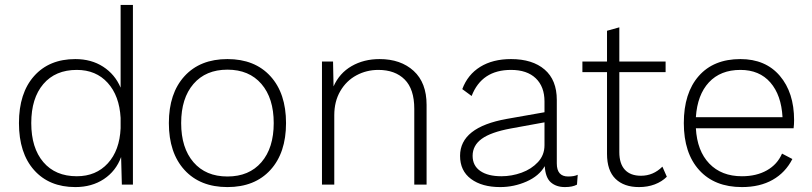

<svg xmlns="http://www.w3.org/2000/svg" viewBox="-20 -750 3300 780"><path d="M520 -730V0H475L472 -112Q451 -55 402 -22.5Q353 10 286 10Q180 10 118.5 -59Q57 -128 57 -250Q57 -372 118.5 -441Q180 -510 286 -510Q351 -510 399 -479Q447 -448 470 -394V-730ZM470 -229V-271Q465 -361 417.5 -413.5Q370 -466 292 -466Q205 -466 156 -408.5Q107 -351 107 -250Q107 -149 156 -91.5Q205 -34 292 -34Q370 -34 418 -86.5Q466 -139 470 -229Z M1142 -250Q1142 -129 1078.5 -59.5Q1015 10 904 10Q793 10 729.5 -59.5Q666 -129 666 -250Q666 -371 729.5 -440.5Q793 -510 904 -510Q1015 -510 1078.5 -440.5Q1142 -371 1142 -250ZM716 -250Q716 -149 766 -91Q816 -33 904 -33Q992 -33 1042 -91Q1092 -149 1092 -250Q1092 -351 1042 -409Q992 -467 904 -467Q816 -467 766 -409Q716 -351 716 -250Z M1713 -324V0H1663V-308Q1663 -388 1624 -427Q1585 -466 1517 -466Q1469 -466 1428 -444Q1387 -422 1362.5 -380Q1338 -338 1338 -282V0H1288V-500H1333L1335 -399Q1359 -453 1408.5 -481.5Q1458 -510 1522 -510Q1608 -510 1660.5 -462Q1713 -414 1713 -324Z M2327 -40 2324 0Q2306 10 2275 10Q2240 10 2218 -9Q2196 -28 2193 -75Q2170 -35 2119 -12.5Q2068 10 2012 10Q1938 10 1893.5 -23Q1849 -56 1849 -117Q1849 -233 2039 -267L2192 -294V-338Q2192 -398 2156.5 -432Q2121 -466 2056 -466Q1937 -466 1896 -360L1858 -388Q1880 -447 1931 -478.5Q1982 -510 2056 -510Q2143 -510 2192.5 -467.5Q2242 -425 2242 -344V-86Q2242 -33 2288 -33Q2313 -33 2327 -40ZM2192 -160V-253L2055 -228Q1974 -213 1937 -186Q1900 -159 1900 -117Q1900 -77 1931 -55.5Q1962 -34 2017 -34Q2059 -34 2099 -48.5Q2139 -63 2165.5 -91.5Q2192 -120 2192 -160Z M2689 -32Q2669 -12 2640 -1Q2611 10 2576 10Q2515 10 2480.5 -23.5Q2446 -57 2446 -125V-457H2346V-500H2446V-625L2496 -639V-500H2684V-457H2496V-132Q2496 -85 2518.5 -60.5Q2541 -36 2584 -36Q2634 -36 2671 -73Z M3204 -229H2807Q2812 -137 2861.5 -85.5Q2911 -34 2994 -34Q3053 -34 3095.5 -58Q3138 -82 3157 -126L3199 -104Q3171 -49 3119 -19.5Q3067 10 2994 10Q2883 10 2820.5 -59Q2758 -128 2758 -250Q2758 -372 2818.5 -441Q2879 -510 2988 -510Q3090 -510 3148 -442Q3206 -374 3206 -262Q3206 -245 3204 -229ZM2807 -274H3159Q3154 -364 3109.5 -415Q3065 -466 2988 -466Q2907 -466 2860 -415.5Q2813 -365 2807 -274Z"/></svg>

Font: Work Sans Light
Style: Regular
Weight: 300
Designer: Wei Huang
Foundry: Wei Huang
Version: Version 1.500